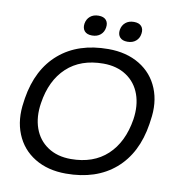

<svg xmlns="http://www.w3.org/2000/svg" viewBox="-99 -1025 1064 1134"><g transform="rotate(10 432.5 -458.0)"><path d="M326.2 -873Q330.6 -900.9 350.3 -917.5Q370.1 -934.1 400.9 -934.1Q431.6 -934.1 446 -917.5Q460.4 -900.9 456.1 -873Q452.1 -845.2 432.4 -828.6Q412.6 -812 381.8 -812Q351.1 -812 336.7 -828.6Q322.3 -845.2 326.2 -873ZM538.1 -873Q542.5 -900.9 562.3 -917.5Q582 -934.1 612.8 -934.1Q643.6 -934.1 658 -917.5Q672.4 -900.9 668 -873Q664.1 -845.2 644.5 -828.6Q625 -812 594.2 -812Q563.5 -812 548.8 -828.6Q534.2 -845.2 538.1 -873ZM371.1 18.1Q262.2 18.1 183.8 -29.8Q105.5 -77.6 70.8 -163.1Q36.1 -248.5 53.2 -356L56.2 -377.9Q85 -556.2 198.2 -653.1Q311.5 -750 492.2 -750Q601.1 -750 679.7 -702.4Q758.3 -654.8 793 -569.8Q827.6 -484.9 810.1 -377.9L807.1 -356Q779.3 -176.8 666 -79.3Q552.7 18.1 371.1 18.1ZM384.8 -71.8Q520 -71.8 603.3 -149.2Q686.5 -226.6 709 -366.2Q721.7 -450.2 697.8 -517.1Q673.8 -584 616.5 -622.1Q559.1 -660.2 478 -660.2Q342.3 -660.2 259 -582.8Q175.8 -505.4 154.8 -366.2Q141.6 -282.2 165.3 -215.3Q189 -148.4 246.3 -110.1Q303.7 -71.8 384.8 -71.8Z"/></g></svg>

Font: Sora Italic
Style: Regular
Weight: 400
Designer: Jonathan Barnbrook, Julián Moncada
Foundry: Barnbrook Fonts
Version: Version 2.000